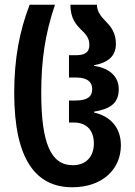

<svg xmlns="http://www.w3.org/2000/svg" viewBox="-20 -780 570 810"><path d="M285 10C412 10 490 -66 490 -167C490 -245 442 -291 377 -305V-309C442 -320 481 -342 481 -404C481 -457 442 -493 377 -502V-505C437 -516 469 -544 469 -595C469 -641 448 -668 426 -690C406 -711 389 -731 389 -760H277C277 -702 301 -676 324 -653C342 -636 357 -619 357 -591C357 -560 340 -547 299 -547H271V-453H301C351 -453 369 -432 369 -404C369 -374 351 -356 299 -356H271V-263H293C344 -263 376 -231 376 -175C376 -119 343 -83 287 -83C194 -83 154 -177 154 -388C154 -526 170 -636 212 -760H105C62 -648 40 -532 40 -388C40 -106 132 10 285 10Z"/></svg>

Font: Noto Sans Georgian ExtraCondensed SemiBold
Style: Regular
Weight: 600
Width: 2
Designer: Monotype Design Team, Akaki Razmadze
Foundry: Google LLC
Version: Version 2.005